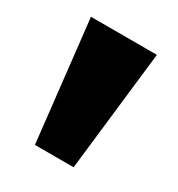

<svg xmlns="http://www.w3.org/2000/svg" viewBox="-101 -728 471 507"><g transform="rotate(30 134.5 -474.5)"><path d="M34 -658H235L193 -291H75Z"/></g></svg>

Font: Ysabeau Black
Style: Regular
Weight: 900
Designer: Christian Thalmann (Catharsis Fonts)
Version: Version 0.003